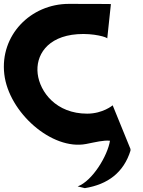

<svg xmlns="http://www.w3.org/2000/svg" viewBox="-22 -748 741 996"><path d="M430.1 -158.4C269.4 -158.4 185.1 -270.6 173.5 -364.9C162 -458.4 220.7 -559 379.5 -570.6C464.4 -576.9 537.5 -554 534.3 -548L553.3 -727C553.3 -727 487.7 -727.9 335.5 -727.9C136.6 -727.9 -23.2 -564.7 0.3 -363.2C23.5 -164.6 247.2 33 424.7 -1.1C476.5 -11.1 515 -21.5 548.5 -17.9C536.5 59.1 457.9 190.5 381 219L418.1 228C537.4 208.7 619.5 147.2 655.1 33C653.6 30.1 652.1 27.4 650.7 24.7C654.8 28.5 657.3 31.4 657.9 32.5L562.5 -201.7C562.5 -201.7 511.7 -158.4 430.1 -158.4ZM657.9 32.5C658.1 32.8 658.1 32.9 658.1 33Z"/></svg>

Font: Hussar
Style: BdOpOblOne
Weight: 700
Foundry: Cannot Into Space Fonts
Version: Version 2.00